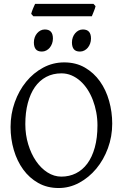

<svg xmlns="http://www.w3.org/2000/svg" viewBox="-20 -950 640 985"><path d="M480 -307.1Q480 -340.8 473.9 -373.8Q467.8 -406.7 456.5 -436.3Q445.3 -465.8 429 -491Q412.6 -516.1 392.1 -534.4Q371.6 -552.7 347.2 -563.2Q322.8 -573.7 294.9 -573.7Q251.5 -573.7 217 -555.4Q182.6 -537.1 158.9 -503.2Q135.3 -469.2 122.6 -420.9Q109.9 -372.6 109.9 -313Q109.9 -258.3 124.8 -209.5Q139.6 -160.6 164.8 -123.8Q189.9 -86.9 223.6 -65.4Q257.3 -43.9 294.9 -43.9Q335.4 -43.9 369.4 -60.8Q403.3 -77.6 428 -110.8Q452.6 -144 466.3 -193.4Q480 -242.7 480 -307.1ZM555.7 -315.9Q555.7 -249.5 533.7 -189.7Q511.7 -129.9 473.9 -84.5Q436 -39.1 386.2 -12.2Q336.4 14.6 280.8 14.6Q222.2 14.6 176.3 -11.2Q130.4 -37.1 98.9 -80.6Q67.4 -124 50.8 -180.7Q34.2 -237.3 34.2 -298.8Q34.2 -365.2 55.7 -425.3Q77.1 -485.4 114.3 -530.8Q151.4 -576.2 201.4 -603Q251.5 -629.9 309.1 -629.9Q369.6 -629.9 415.5 -603.3Q461.4 -576.7 492.7 -532.7Q523.9 -488.8 539.8 -432.1Q555.7 -375.5 555.7 -315.9ZM446.8 -752.4Q446.8 -738.8 442.4 -726.6Q438 -714.4 430.4 -705.3Q422.9 -696.3 412.6 -690.9Q402.3 -685.5 390.1 -685.5Q368.2 -685.5 358.6 -697.8Q349.1 -710 349.1 -732.4Q349.1 -746.1 353.5 -758.3Q357.9 -770.5 365.7 -779.5Q373.5 -788.6 383.5 -793.7Q393.6 -798.8 405.3 -798.8Q446.8 -798.8 446.8 -752.4ZM251.5 -752.4Q251.5 -738.8 247.1 -726.6Q242.7 -714.4 235.1 -705.3Q227.5 -696.3 217.3 -690.9Q207 -685.5 194.8 -685.5Q172.9 -685.5 163.3 -697.8Q153.8 -710 153.8 -732.4Q153.8 -746.1 158.2 -758.3Q162.6 -770.5 170.4 -779.5Q178.2 -788.6 188.2 -793.7Q198.2 -798.8 210 -798.8Q251.5 -798.8 251.5 -752.4ZM470.2 -918.5Q469.2 -913.1 466.8 -906Q464.4 -898.9 461.4 -891.8Q458.5 -884.8 455.8 -877.9Q453.1 -871.1 451.2 -866.7H150.9L140.1 -878.9Q141.1 -884.3 143.6 -891.1Q146 -897.9 148.9 -905Q151.9 -912.1 154.8 -918.7Q157.7 -925.3 160.2 -930.2H459.5Z"/></svg>

Font: Gentium Plus
Style: Regular
Weight: 400
Designer: J. Victor Gaultney, Annie Olsen, Iska Routamaa
Foundry: SIL International
Version: Version 1.510